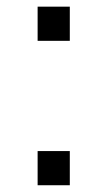

<svg xmlns="http://www.w3.org/2000/svg" viewBox="-20 -548 318 568"><path d="M186.5 -528.3V-427.2H91.3V-528.3ZM186.5 -101.1V0H91.3V-101.1Z"/></svg>

Font: Arimo
Style: Regular
Weight: 400
Designer: Steve Matteson
Foundry: Monotype Imaging Inc.
Version: Version 1.33